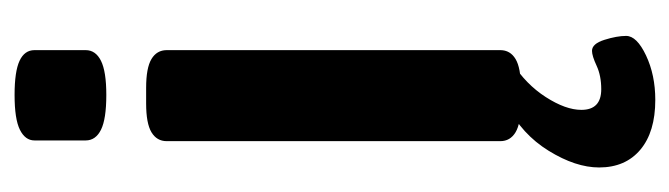

<svg xmlns="http://www.w3.org/2000/svg" viewBox="-356 -394 941 270"><g transform="rotate(-90 115.0 -259.5)"><path d="M104 2Q76 2 63.5 -5.5Q51 -13 51 -27V-496Q51 -510 63.5 -517.5Q76 -525 104 -525H126Q154 -525 166.5 -517.5Q179 -510 179 -496V-27Q179 -13 166.5 -5.5Q154 2 126 2ZM116 -581Q82 -581 67 -588.5Q52 -596 52 -610V-682Q52 -695 67 -702.5Q82 -710 116 -710Q149 -710 164 -703Q179 -696 179 -682V-610Q179 -596 164 -588.5Q149 -581 116 -581ZM109 191Q64 191 39 170Q14 149 14 112Q14 79 37.5 41Q61 3 101 -17L161 -10Q131 9 113 37Q95 65 95 87Q95 115 124 115Q143 115 157 108.5Q171 102 178 102Q188 102 193.5 119.5Q199 137 199 150Q199 165 171.5 178Q144 191 109 191Z"/></g></svg>

Font: Asap Condensed SemiBold
Style: Regular
Weight: 600
Width: 3
Designer: Pablo Cosgaya
Foundry: Omnibus-Type
Version: Version 3.001; ttfautohint (v1.8.4.7-5d5b)